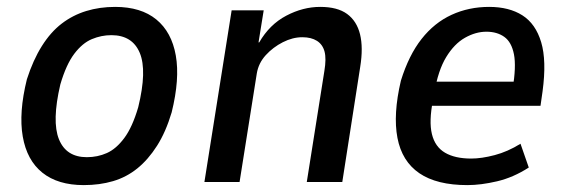

<svg xmlns="http://www.w3.org/2000/svg" viewBox="-20 -528 1645 557"><path d="M223 9Q148 9 103 -27Q58 -63 46 -132Q34 -201 58 -298Q76 -354 101.5 -394.5Q127 -435 159 -459.5Q191 -484 230 -496Q269 -508 314 -508Q389 -508 433.5 -471.5Q478 -435 490 -367Q502 -299 478 -202Q461 -145 435.5 -105Q410 -65 378.5 -39.5Q347 -14 308 -2.5Q269 9 223 9ZM232 -72Q263 -72 290 -84Q317 -96 340.5 -127.5Q364 -159 381 -217Q407 -323 385.5 -374.5Q364 -426 303 -426Q274 -426 246.5 -414.5Q219 -403 195.5 -372Q172 -341 155 -283Q130 -176 151 -124Q172 -72 232 -72Z M573 0 652 -498H745L730 -405H732Q762 -457 810.5 -482.5Q859 -508 909 -508Q959 -508 987 -487.5Q1015 -467 1024.5 -428.5Q1034 -390 1025 -334L973 0H870L921 -322Q927 -358 921.5 -378.5Q916 -399 899.5 -409.5Q883 -420 857 -420Q829 -420 800.5 -405.5Q772 -391 751 -368Q730 -345 725 -315L675 0Z M1336 9Q1247 9 1196.5 -25.5Q1146 -60 1133 -128Q1120 -196 1143 -294Q1166 -368 1203 -415Q1240 -462 1290 -485Q1340 -508 1399 -508Q1457 -508 1495.5 -483.5Q1534 -459 1550 -405.5Q1566 -352 1554 -263L1548 -221H1215L1226 -291H1486L1467 -269Q1478 -335 1471 -370.5Q1464 -406 1443 -421Q1422 -436 1391 -436Q1360 -436 1329 -418.5Q1298 -401 1274.5 -362.5Q1251 -324 1240 -259L1236 -237Q1224 -176 1233 -139Q1242 -102 1271 -85Q1300 -68 1347 -68Q1377 -68 1415 -78Q1453 -88 1490 -111L1514 -42Q1469 -13 1422 -2Q1375 9 1336 9Z"/></svg>

Font: Nunito Sans 7pt Condensed SemiBold
Style: Italic
Weight: 600
Width: 3
Italic angle: -9°
Designer: Vernon Adams
Foundry: Vernon Adams
Version: Version 3.101;gftools[0.9.27]